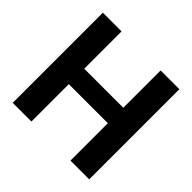

<svg xmlns="http://www.w3.org/2000/svg" viewBox="-173 -886 1065 1065"><g transform="rotate(45 359.5 -353.5)"><path d="M59.7 -707.2H206.4V-414.5H512.7V-707.2H659.7V0H512.7V-293.3H206.4V0H59.7Z"/></g></svg>

Font: Pretendard Variable
Style: Regular
Weight: 400
Designer: Base glyphs from Inter by Rasmus Andersson; Hangul glyphs from Noto Sans CJK(Source Han Sans) by Jang Soo-young and Kang
Foundry: Kil Hyung-jin
Version: Version 1.100;FEAKit 1.0